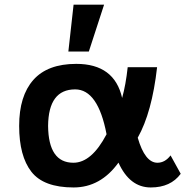

<svg xmlns="http://www.w3.org/2000/svg" viewBox="-20 -807 812 842"><path d="M64 -254.9Q64 -386.2 126.2 -456.5Q188.5 -526.9 314.5 -526.9Q481.9 -526.9 515.6 -377.4Q531.7 -435.5 540 -512.2H668.9Q646.5 -314 584 -203.1Q615.7 -93.3 670.4 -93.3Q703.6 -93.3 728 -125.5L772.5 -44.9Q728.5 15.1 641.1 15.1Q548.8 15.1 499.5 -93.8Q420.9 15.1 302.7 15.1Q171.4 15.1 117.7 -53.7Q64 -122.6 64 -254.9ZM447.3 -218.3Q409.7 -415 309.6 -415Q192.4 -415 190.9 -254.9Q192.4 -93.3 301.8 -93.3Q381.8 -93.3 447.3 -218.3ZM369.6 -581.1H279.8L302.7 -786.6H436.5Z"/></svg>

Font: Cadman
Style: Bold
Weight: 700
Designer: Paul James MIller
Foundry: High-Logic / Made with FontCreator
Version: Version 2.114;March 28, 2021;FontCreator 13.0.0.2683 64-bit